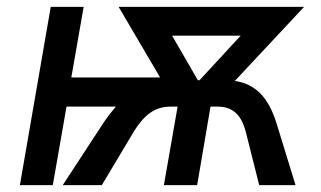

<svg xmlns="http://www.w3.org/2000/svg" viewBox="-20 -540 936 560"><path d="M38 0H134L174 -229H318C306 -215 294 -200 282 -182L163 0H277L372 -159C401 -205 432 -229 477 -229H498L458 0H555L594 -229H615C659 -229 683 -205 696 -159L736 0H842L786 -182C763 -255 726 -295 665 -304L867 -520H326L447 -314H188L224 -520H128ZM482 -436H682L562 -306H557Z"/></svg>

Font: Fixel Display Medium
Style: Italic
Weight: 500
Italic angle: -10°
Designer: AlfaBravo + MacPaw
Foundry: Kyrylo Tkachov, Marchela Mozhyna, Serhii Makarenko, Maria Weinstein, Zakhar Kryvoshyya
Version: Version 1.210;Glyphs 3.2 (3217)